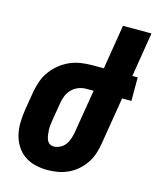

<svg xmlns="http://www.w3.org/2000/svg" viewBox="-112 -813 733 898"><g transform="rotate(15 254.5 -363.5)"><path d="M204 8Q173 8 144 1Q115 -6 91.5 -22.5Q68 -39 52.5 -64Q37 -89 30.5 -118Q24 -147 25 -178Q26 -209 31 -240L46 -330Q51 -356 60 -382Q69 -408 86 -431Q103 -454 125.5 -472Q148 -490 173.5 -501Q199 -512 226.5 -516Q254 -520 280 -520H336L371 -735H509L474 -520H500V-406H455L417 -175Q413 -151 405 -126.5Q397 -102 382 -80Q367 -58 347 -40.5Q327 -23 303 -12Q279 -1 254 3.5Q229 8 204 8ZM204 -106Q219 -106 234.5 -114Q250 -122 259.5 -135Q269 -148 274 -163.5Q279 -179 282 -194L317 -406H280Q262 -406 244 -399Q226 -392 212 -378Q198 -364 191 -346.5Q184 -329 181 -311L166 -221Q164 -209 163 -197.5Q162 -186 162.5 -174Q163 -162 164.5 -151Q166 -140 170 -129.5Q174 -119 183 -112.5Q192 -106 204 -106Z"/></g></svg>

Font: Iosevka Heavy
Style: Italic
Weight: 900
Italic angle: -9°
Monospace: yes
Designer: Belleve Invis
Foundry: Belleve Invis
Version: Version 32.5.0; ttfautohint (v1.8.4)